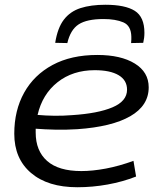

<svg xmlns="http://www.w3.org/2000/svg" viewBox="-20 -777 666 807"><path d="M552 -35Q496 -13 432.5 -1.5Q369 10 305 10Q181 10 110.5 -50Q40 -110 40 -215Q40 -313 81.5 -387.5Q123 -462 201 -504Q279 -546 389 -546Q488 -546 546.5 -510Q605 -474 605 -410Q605 -333 527.5 -288.5Q450 -244 305 -234Q258 -231 213 -232Q168 -233 130 -236Q130 -228 130 -220Q130 -143 178 -100.5Q226 -58 322 -58Q369 -58 425 -68.5Q481 -79 541 -101ZM378 -482Q286 -482 222 -431.5Q158 -381 138 -294Q171 -291 208 -290.5Q245 -290 282 -293Q392 -300 453 -326Q514 -352 514 -400Q514 -440 478.5 -461Q443 -482 378 -482ZM423 -757Q506 -757 546.5 -731.5Q587 -706 587 -639Q587 -618 582 -597L531 -596Q532 -604 532 -610.5Q532 -617 532 -623Q531 -669 498.5 -683Q466 -697 415 -697Q345 -697 310.5 -674.5Q276 -652 263 -596L212 -597Q222 -660 248.5 -694.5Q275 -729 318.5 -743Q362 -757 423 -757Z"/></svg>

Font: Georama Extended
Style: Italic
Weight: 400
Width: 7
Italic angle: -9°
Designer: Jean-Baptiste Levee
Foundry: Production Type
Version: Version 1.000